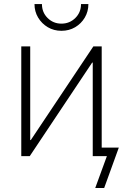

<svg xmlns="http://www.w3.org/2000/svg" viewBox="-20 -767 604 943"><path d="M479.5 0H435.5V-459.5H432.6L126 0H84.5V-539.1H128.4V-79.1H131.3L438.5 -539.1H479.5ZM281.7 -615.7Q244.6 -615.7 214.8 -633.3Q185.1 -650.9 167.2 -680.7Q149.4 -710.4 149.4 -747.1H186Q186 -706.1 213.9 -678.5Q241.7 -650.9 281.7 -650.9Q321.8 -650.9 349.9 -678.5Q377.9 -706.1 377.9 -747.1H414.1Q414.1 -710.4 396.5 -680.7Q378.9 -650.9 349.1 -633.3Q319.3 -615.7 281.7 -615.7ZM447.8 156.2 504.9 0H453.1V-42H563.5L491.7 156.2Z"/></svg>

Font: Inter 18pt ExtraLight
Style: Regular
Weight: 250
Designer: Rasmus Andersson
Foundry: rsms
Version: Version 4.001;git-66647c0bb